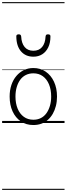

<svg xmlns="http://www.w3.org/2000/svg" viewBox="-20 -1161 629 1812"><path d="M295 19Q227 19 176.5 -15.5Q126 -50 98.5 -110.5Q71 -171 71 -250Q71 -310 87.5 -359Q104 -408 134.5 -444Q165 -480 205.5 -499.5Q246 -519 295 -519Q361 -519 411 -485Q461 -451 489.5 -390Q518 -329 518 -250Q518 -202 507.5 -161Q497 -120 478 -87Q459 -54 432 -30Q405 -6 370.5 6.5Q336 19 295 19ZM295 -31Q334 -31 365 -46.5Q396 -62 417.5 -91.5Q439 -121 451 -161.5Q463 -202 463 -250Q463 -315 442.5 -364.5Q422 -414 384.5 -441.5Q347 -469 295 -469Q256 -469 224.5 -453.5Q193 -438 171.5 -409Q150 -380 138 -339.5Q126 -299 126 -250Q126 -185 146.5 -135.5Q167 -86 205 -58.5Q243 -31 295 -31ZM295 -626Q222 -626 178.5 -676Q135 -726 134 -816Q133 -826 138.5 -831.5Q144 -837 157 -837Q169 -837 174 -831.5Q179 -826 180 -816Q183 -753 212.5 -717.5Q242 -682 295 -682Q348 -682 377.5 -717.5Q407 -753 410 -816Q411 -826 415.5 -831.5Q420 -837 433 -837Q446 -837 451.5 -831.5Q457 -826 456 -816Q456 -757 435.5 -714.5Q415 -672 379 -649Q343 -626 295 -626ZM0 621H589V631H0ZM0 -20H589V0H0ZM0 -505H589V-500H0ZM0 -1141H589V-1131H0Z"/></svg>

Font: Playwrite BR Guides
Style: Regular
Weight: 400
Designer: Veronika Burian, José Scaglione
Foundry: TypeTogether
Version: Version 1.003